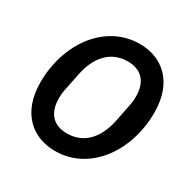

<svg xmlns="http://www.w3.org/2000/svg" viewBox="-162 -862 1014 1025"><g transform="rotate(30 345.5 -349.0)"><path d="M306 12C519 12 664 -192 664 -430C664 -622 550 -710 415 -710C202 -710 56 -506 56 -268C56 -76 171 12 306 12ZM315 -101C230 -101 184 -152 184 -242C184 -258 185 -278 190 -300L211 -404C235 -526 304 -597 405 -597C490 -597 536 -546 536 -456C536 -440 535 -420 530 -398L509 -294C485 -172 416 -101 315 -101Z"/></g></svg>

Font: Braiins Sans SemiBold
Style: Italic
Weight: 600
Italic angle: -11.31°
Designer: Mike Abbink, Paul van der Laan, Pieter van Rosmalen, Jiri Chlebus, Lubos Buracinsky
Foundry: Bold Monday, Sudetype
Version: Version 1.000;hotconv 1.0.109;makeotfexe 2.5.65596